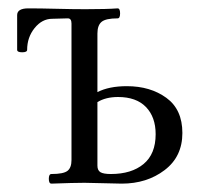

<svg xmlns="http://www.w3.org/2000/svg" viewBox="-20 -437 491 459"><path d="M103 2Q96.7 2 96.7 -9.5Q96.7 -21 103 -21Q131.8 -21 141.4 -28.6Q150.9 -36.1 150.9 -54.2V-380.9Q150.9 -393.1 142.1 -393.1L105 -392.1Q80.6 -392.1 62.7 -369.9Q44.9 -347.7 44.9 -317.9Q44.9 -312 33 -312Q21 -312 21 -317.9V-400.9Q21 -417 47.9 -417Q76.2 -417 115.2 -416Q154.3 -415 184.1 -415Q235.4 -415 261.2 -417Q267.1 -417 267.1 -405Q267.1 -393.1 261.2 -393.1Q232.9 -393.1 222.9 -384.8Q212.9 -376.5 212.9 -356.9V-216.8Q240.7 -231 283.2 -231Q339.4 -231 377.7 -203.1Q416 -175.3 416 -119.1Q416 -62.5 373.5 -30.3Q331.1 2 271 2Q256.3 2 227.1 1Q197.8 0 182.1 0Q156.7 0 103 2ZM245.1 -21Q294.4 -21 323.2 -44.9Q352.1 -68.8 352.1 -116.2Q352.1 -157.2 328.9 -181.2Q305.7 -205.1 262.2 -205.1Q232.9 -205.1 212.9 -192.9V-41Q212.9 -29.8 220 -25.4Q227.1 -21 245.1 -21Z"/></svg>

Font: Junicode SmCond Light
Style: Regular
Weight: 300
Width: 4
Designer: Peter S. Baker
Version: Version 2.206